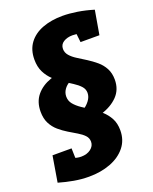

<svg xmlns="http://www.w3.org/2000/svg" viewBox="-172 -814 868 1089"><g transform="rotate(-20 262.0 -269.5)"><path d="M173 185Q128 185 83 177Q38 169 -7 156L19 0H134L136 74L120 52Q144 63 170 63Q205 63 228 45.5Q251 28 251 2Q251 -20 236 -36Q221 -52 196.5 -66.5Q172 -81 145.5 -97Q119 -113 94.5 -134Q70 -155 55 -184.5Q40 -214 40 -255Q40 -314 72 -353Q104 -392 159.5 -411.5Q215 -431 284 -431L303 -371Q277 -371 255 -359.5Q233 -348 219.5 -328.5Q206 -309 206 -286Q206 -260 222 -240.5Q238 -221 263.5 -203.5Q289 -186 317.5 -168Q346 -150 371.5 -127Q397 -104 413 -74Q429 -44 429 -2Q429 57 395 99Q361 141 303 163Q245 185 173 185ZM224 -107 219 -167Q243 -167 268 -181.5Q293 -196 310 -218.5Q327 -241 327 -265Q327 -288 311 -305.5Q295 -323 270 -339Q245 -355 217.5 -373Q190 -391 165 -414Q140 -437 124 -469Q108 -501 108 -545Q108 -604 138 -644Q168 -684 221 -704Q274 -724 342 -724Q383 -724 430.5 -716.5Q478 -709 527 -694L502 -549H388L380 -621L405 -594Q393 -598 381 -599.5Q369 -601 358 -601Q326 -601 303.5 -587Q281 -573 281 -546Q281 -524 296.5 -506Q312 -488 337 -472.5Q362 -457 389.5 -439.5Q417 -422 442 -401Q467 -380 482.5 -351Q498 -322 498 -283Q498 -223 460 -184Q422 -145 359.5 -126Q297 -107 224 -107Z"/></g></svg>

Font: Bitter Thin Black
Style: Italic
Weight: 900
Italic angle: -9°
Version: Version 3.020